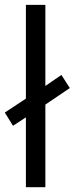

<svg xmlns="http://www.w3.org/2000/svg" viewBox="-22 -780 311 800"><path d="M85.9 -759.8H167V-421.9L233.9 -467.8L269 -413.1L167 -344.2V0H85.9V-291L32.2 -255.9L-2 -311L85.9 -369.1Z"/></svg>

Font: OpenSansEmoji
Style: Regular
Weight: 400
Foundry: MorbZ
Version: Version 1.000;PS 001.000;hotconv 1.0.70;makeotf.lib2.5.58329